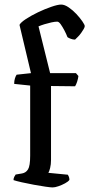

<svg xmlns="http://www.w3.org/2000/svg" viewBox="-20 -820 391 840"><path d="M210 0Q202 0 179 -3.3Q156.1 -6.5 128.3 -11.7Q100.5 -16.9 75.7 -22.4Q50.9 -28 39.1 -32Q39.1 -40 42.5 -46.5Q45.9 -53 48.4 -56.4L76.2 -61.1Q93.2 -63.9 102.6 -79Q112 -94 112 -139.1V-445.7L42 -453Q42 -467 45.5 -477.6Q49 -488.1 52.8 -493.2L115.5 -500L65.3 -711.2Q70.5 -721.7 93.4 -736.8Q116.3 -751.8 146.4 -766.3Q176.6 -780.7 204.7 -790.3Q232.8 -800 247.6 -800Q262.5 -800 280.2 -787.9Q298 -775.8 313.9 -759Q329.7 -742.1 340.2 -726.8Q350.6 -711.6 350.8 -705.8Q350.6 -700.8 346.2 -693Q341.7 -685.3 335.2 -676.1Q328.8 -667 321.3 -659.5Q313.8 -652 308.3 -646.7Q299 -646.7 289.3 -650.4Q279.6 -654 275.1 -657.6Q270.1 -671.1 261.7 -687.1Q253.3 -703 245.3 -714.2Q237.3 -725.3 230.3 -725.3Q220.5 -725.3 205 -722Q189.5 -718.6 174.5 -714Q159.4 -709.3 148.5 -704.6L199.3 -500H312.3L323 -487.5Q322 -476.9 317.7 -463.4Q313.3 -449.8 308.5 -442.5L203.2 -443.7V-120.5Q203.2 -100.2 199.3 -85Q195.4 -69.7 191.6 -63.9L276.9 -55.6Q278.7 -53 281.2 -46.9Q283.7 -40.7 283.7 -33Q278.5 -25.4 264.5 -17.9Q250.6 -10.3 235.5 -5.2Q220.5 0 210 0Z"/></svg>

Font: Texturina Medium
Style: Regular
Weight: 500
Designer: Guillermo Torres Carreño
Foundry: Omnibus-Type
Version: Version 1.003